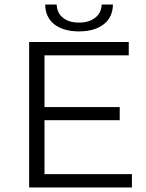

<svg xmlns="http://www.w3.org/2000/svg" viewBox="-20 -830 646 850"><path d="M564 -59V0H109V-644H550V-585H177V-356H510V-298H177V-59ZM180 -810H231Q232 -773 258.5 -751.5Q285 -730 330 -730Q374 -730 401.5 -751.5Q429 -773 430 -810H480Q479 -753 438.5 -722Q398 -691 330 -691Q261 -691 221 -722Q181 -753 180 -810Z"/></svg>

Font: Montserrat Ace
Style: Regular
Weight: 400
Designer: Julieta Ulanovsky
Foundry: Julieta Ulanovsky
Version: Version 1